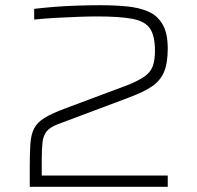

<svg xmlns="http://www.w3.org/2000/svg" viewBox="-20 -716 757 736"><path d="M94 0V-73Q94 -129 96.5 -165Q99 -201 111 -224Q123 -247 150.5 -264Q178 -281 229 -300L467 -389Q510 -406 533.5 -422.5Q557 -439 565.5 -462Q574 -485 574 -521Q574 -578 555.5 -606Q537 -634 489 -643.5Q441 -653 352 -653Q322 -653 280 -651.5Q238 -650 193.5 -647.5Q149 -645 111 -641V-682Q143 -686 186 -689.5Q229 -693 276.5 -694.5Q324 -696 366 -696Q419 -696 466 -691.5Q513 -687 548 -672Q583 -657 603 -623Q623 -589 623 -530Q623 -473 608.5 -439.5Q594 -406 562 -384.5Q530 -363 474 -342L202 -240Q171 -228 158.5 -212Q146 -196 143 -171Q140 -146 140 -105V-43H623V0Z"/></svg>

Font: Saira Expanded ExtraLight
Style: Regular
Weight: 250
Width: 7
Designer: Hector Gatti with collaboration of the Omnibus-Type team
Foundry: Omnibus-Type
Version: Version 1.101